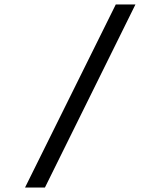

<svg xmlns="http://www.w3.org/2000/svg" viewBox="-20 -720 734 859"><path d="M92 119 498 -700H586L181 119Z"/></svg>

Font: Lexend Giga Light
Style: Regular
Weight: 300
Version: Version 1.007